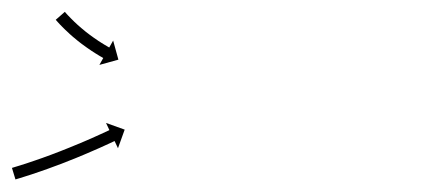

<svg xmlns="http://www.w3.org/2000/svg" viewBox="-27 -302 736 318"><path d="M-5.3 -24.5C-5.9 -24.3 -6.6 -24.1 -7.2 -23.9L-1.4 -4.8C-0.8 -5 -0.2 -5.2 0.5 -5.4L0.5 -5.4L0.5 -5.4C2.2 -5.9 4 -6.4 5.8 -7L5.8 -7L5.8 -7C8.6 -7.8 11.3 -8.7 14.1 -9.6L14.1 -9.6L14.1 -9.6C17.7 -10.7 21.2 -11.9 24.8 -13L24.8 -13L24.8 -13C29 -14.4 33.2 -15.9 37.4 -17.3C37.4 -17.3 37.4 -17.3 37.5 -17.3C37.5 -17.3 37.5 -17.3 37.5 -17.3C42.2 -18.9 46.8 -20.5 51.5 -22.2C51.5 -22.2 51.5 -22.2 51.5 -22.2C51.5 -22.2 51.5 -22.2 51.5 -22.2C56.5 -24 61.5 -25.8 66.4 -27.7C66.4 -27.7 66.4 -27.7 66.5 -27.7C66.5 -27.7 66.5 -27.7 66.5 -27.7C71.6 -29.6 76.7 -31.6 81.8 -33.5C81.8 -33.5 81.8 -33.5 81.8 -33.5C81.8 -33.6 81.8 -33.6 81.8 -33.6C86.9 -35.6 92 -37.6 97.1 -39.6C97.1 -39.6 97.1 -39.6 97.1 -39.6C97.1 -39.6 97.1 -39.6 97.1 -39.6C102 -41.6 106.9 -43.7 111.8 -45.7L111.8 -45.7L111.8 -45.7C116.4 -47.6 120.9 -49.6 125.5 -51.6L125.5 -51.6L125.5 -51.6C129.6 -53.3 133.6 -55.1 137.7 -56.9L137.7 -56.9L137.7 -56.9C141.1 -58.5 144.6 -60 148 -61.6L148 -61.6L148 -61.6C150.6 -62.8 153.3 -64 155.9 -65.2L155.9 -65.2L155.9 -65.2C157.6 -66 159.3 -66.8 161 -67.6C161.6 -67.9 162.2 -68.1 162.8 -68.4L168.4 -56.5L179.5 -87.3L148.6 -98.4L154.2 -86.5C153.7 -86.2 153.1 -86 152.5 -85.7C150.8 -84.9 149.1 -84.1 147.5 -83.4L147.5 -83.4L147.5 -83.4C144.9 -82.2 142.3 -81 139.7 -79.8L139.7 -79.8L139.7 -79.8C136.3 -78.2 132.9 -76.7 129.5 -75.2L129.6 -75.2L129.6 -75.2C125.6 -73.4 121.5 -71.7 117.5 -69.9L117.5 -69.9L117.5 -69.9C113 -68 108.5 -66 104 -64.1L104 -64.1L104.1 -64.2C99.2 -62.1 94.4 -60.1 89.5 -58.2C89.5 -58.2 89.6 -58.2 89.6 -58.2C89.6 -58.2 89.6 -58.2 89.6 -58.2C84.6 -56.1 79.6 -54.1 74.5 -52.2C74.5 -52.2 74.5 -52.2 74.5 -52.2C74.6 -52.2 74.6 -52.2 74.6 -52.2C69.5 -50.2 64.5 -48.3 59.4 -46.4C59.4 -46.4 59.4 -46.4 59.4 -46.4C59.5 -46.4 59.5 -46.4 59.5 -46.4C54.6 -44.6 49.7 -42.8 44.7 -41C44.7 -41 44.8 -41 44.8 -41C44.8 -41 44.8 -41 44.8 -41C40.2 -39.4 35.6 -37.8 31 -36.2C31 -36.2 31 -36.2 31 -36.2C31 -36.2 31 -36.2 31 -36.2C26.9 -34.8 22.7 -33.4 18.6 -32L18.6 -32L18.6 -32C15.1 -30.9 11.6 -29.8 8 -28.6L8.1 -28.6L8.1 -28.6C5.4 -27.8 2.6 -26.9 -0.1 -26.1L-0.1 -26.1L-0.1 -26.1C-1.8 -25.6 -3.6 -25 -5.3 -24.5L-5.3 -24.5ZM81.1 -281.6C80.8 -281.8 80.6 -282.1 80.4 -282.4L65.3 -269.2C65.6 -268.9 65.8 -268.6 66.1 -268.4L66.1 -268.3L66.1 -268.3C66.8 -267.5 67.5 -266.8 68.2 -266L68.2 -265.9L68.2 -265.9C69.3 -264.7 70.5 -263.5 71.6 -262.3C71.6 -262.3 71.6 -262.3 71.6 -262.3C71.6 -262.3 71.6 -262.2 71.6 -262.2C73.1 -260.7 74.6 -259.2 76.1 -257.6C76.1 -257.6 76.1 -257.6 76.1 -257.6C76.1 -257.6 76.1 -257.6 76.1 -257.6C77.9 -255.8 79.7 -254 81.5 -252.2C81.5 -252.2 81.5 -252.2 81.5 -252.2C81.6 -252.2 81.6 -252.2 81.6 -252.2C83.6 -250.2 85.7 -248.3 87.8 -246.4C87.8 -246.4 87.8 -246.4 87.8 -246.4C87.8 -246.3 87.8 -246.3 87.8 -246.3C90.1 -244.3 92.4 -242.3 94.6 -240.3C94.6 -240.3 94.7 -240.3 94.7 -240.3C94.7 -240.3 94.7 -240.3 94.7 -240.3C97.1 -238.3 99.5 -236.3 101.9 -234.3C101.9 -234.3 102 -234.3 102 -234.3C102 -234.3 102 -234.2 102 -234.2C104.5 -232.3 106.9 -230.4 109.4 -228.5C109.4 -228.5 109.5 -228.5 109.5 -228.5C109.5 -228.5 109.5 -228.5 109.5 -228.5C111.9 -226.7 114.4 -224.9 116.9 -223.1C116.9 -223.1 116.9 -223.1 116.9 -223.1C116.9 -223.1 116.9 -223.1 116.9 -223.1C119.3 -221.4 121.6 -219.8 123.9 -218.3C123.9 -218.3 124 -218.3 124 -218.2C124 -218.2 124 -218.2 124 -218.2C126.1 -216.8 128.3 -215.4 130.4 -214.1C130.4 -214.1 130.4 -214.1 130.4 -214.1C130.4 -214.1 130.5 -214 130.5 -214C132.3 -212.9 134.1 -211.8 135.9 -210.7C135.9 -210.7 135.9 -210.7 136 -210.7C136 -210.6 136 -210.6 136 -210.6C137.4 -209.8 138.8 -208.9 140.2 -208.1L140.3 -208.1L140.3 -208.1C141.2 -207.6 142.1 -207 143 -206.5L143.1 -206.5L143.1 -206.5C143.4 -206.3 143.7 -206.1 144 -205.9L137.6 -194.5L169.1 -203.2L160.4 -234.8L153.9 -223.3C153.6 -223.5 153.3 -223.7 152.9 -223.9L153 -223.9L153 -223.9C152.1 -224.4 151.2 -224.9 150.3 -225.4L150.3 -225.4L150.4 -225.4C149 -226.2 147.6 -227 146.3 -227.8C146.3 -227.8 146.3 -227.8 146.3 -227.8C146.3 -227.8 146.3 -227.8 146.3 -227.8C144.6 -228.8 142.8 -229.9 141.1 -231C141.1 -231 141.1 -231 141.1 -231C141.1 -231 141.1 -231 141.1 -231C139.1 -232.3 137 -233.6 135 -234.9C135 -234.9 135 -234.9 135 -234.9C135.1 -234.9 135.1 -234.9 135.1 -234.9C132.8 -236.4 130.6 -237.9 128.4 -239.5C128.4 -239.5 128.4 -239.5 128.4 -239.4C128.4 -239.4 128.5 -239.4 128.5 -239.4C126.1 -241.1 123.8 -242.8 121.4 -244.5C121.4 -244.5 121.5 -244.5 121.5 -244.5C121.5 -244.5 121.5 -244.5 121.5 -244.5C119.1 -246.3 116.8 -248.1 114.4 -249.9C114.4 -249.9 114.4 -249.9 114.5 -249.9C114.5 -249.9 114.5 -249.9 114.5 -249.9C112.2 -251.7 109.9 -253.6 107.6 -255.6C107.6 -255.6 107.6 -255.5 107.7 -255.5C107.7 -255.5 107.7 -255.5 107.7 -255.5C105.5 -257.4 103.3 -259.3 101.2 -261.2C101.2 -261.2 101.2 -261.2 101.2 -261.2C101.3 -261.2 101.3 -261.1 101.3 -261.1C99.3 -263 97.3 -264.8 95.4 -266.6C95.4 -266.6 95.4 -266.6 95.4 -266.6C95.4 -266.6 95.5 -266.6 95.5 -266.6C93.7 -268.3 92 -269.9 90.3 -271.7C90.3 -271.7 90.3 -271.6 90.4 -271.6C90.4 -271.6 90.4 -271.6 90.4 -271.6C89 -273 87.6 -274.5 86.2 -276C86.2 -276 86.2 -276 86.2 -276C86.2 -275.9 86.2 -275.9 86.2 -275.9C85.1 -277.1 84.1 -278.2 83 -279.4L83 -279.4L83.1 -279.3C82.4 -280.1 81.7 -280.8 81.1 -281.6L81.1 -281.6Z"/></svg>

Font: FRB American Cursive Just Arrows Semibold
Style: Italic
Weight: 600
Italic angle: -25°
Version: Version 2.0;Modular Font Editor K font №1